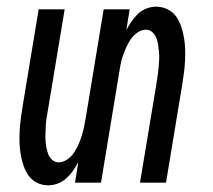

<svg xmlns="http://www.w3.org/2000/svg" viewBox="-20 -548 640 576"><path d="M125 8Q107 8 91.5 0.5Q76 -7 66 -21Q56 -35 50.5 -51.5Q45 -68 42 -85.5Q39 -103 38.5 -120.5Q38 -138 39 -156.5Q40 -175 42.5 -193Q45 -211 48 -230L96 -520H174L124 -219Q122 -207 120 -195.5Q118 -184 117.5 -173Q117 -162 116.5 -150.5Q116 -139 116.5 -128Q117 -117 119 -106.5Q121 -96 124.5 -86Q128 -76 136.5 -68.5Q145 -61 156 -61Q169 -61 181.5 -69.5Q194 -78 202 -90Q210 -102 215.5 -114.5Q221 -127 225 -140Q229 -153 232 -166.5Q235 -180 237 -193L291 -520H369L359 -458Q366 -471 374.5 -483.5Q383 -496 394 -506.5Q405 -517 419.5 -522.5Q434 -528 448 -528Q466 -528 482 -520.5Q498 -513 508 -499Q518 -485 523.5 -468.5Q529 -452 532 -434.5Q535 -417 535.5 -399.5Q536 -382 535 -363.5Q534 -345 531.5 -327Q529 -309 526 -290L478 0H400L450 -301Q452 -313 453.5 -324.5Q455 -336 456 -347Q457 -358 457.5 -369.5Q458 -381 457 -392Q456 -403 454.5 -413.5Q453 -424 449 -434Q445 -444 437 -451.5Q429 -459 418 -459Q405 -459 392.5 -450.5Q380 -442 372 -430Q364 -418 358.5 -405.5Q353 -393 348.5 -380Q344 -367 341.5 -353.5Q339 -340 337 -327L283 0H205L215 -62Q208 -49 199.5 -36.5Q191 -24 179.5 -13.5Q168 -3 153.5 2.5Q139 8 125 8Z"/></svg>

Font: Iosevka Extended
Style: Italic
Weight: 400
Width: 7
Italic angle: -9°
Monospace: yes
Designer: Belleve Invis
Foundry: Belleve Invis
Version: Version 32.5.0; ttfautohint (v1.8.4)